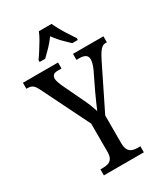

<svg xmlns="http://www.w3.org/2000/svg" viewBox="-227 -1033 996 1136"><g transform="rotate(-30 271.0 -465.5)"><path d="M137 0V-41H154Q174 -41 190 -46Q206 -51 215.5 -66Q225 -81 225 -110V-303L68 -620Q59 -639 51 -650.5Q43 -662 32.5 -667.5Q22 -673 7 -673H-4V-714H236V-673H211Q187 -673 179 -663.5Q171 -654 171 -642Q171 -630 176 -615Q181 -600 186 -589L249 -457Q264 -427 275 -399.5Q286 -372 293 -349Q301 -369 314 -397.5Q327 -426 341 -457L395 -569Q404 -588 408.5 -604.5Q413 -621 413 -633Q413 -655 398.5 -664Q384 -673 359 -673H338V-714H546V-673H537Q524 -673 513.5 -666Q503 -659 491.5 -642Q480 -625 465 -595L321 -303V-115Q321 -84 330.5 -68Q340 -52 356 -46.5Q372 -41 391 -41H410V0ZM143 -784Q157 -803 173.5 -829Q190 -855 206 -882Q222 -909 230 -931H317Q327 -909 342 -882Q357 -855 374 -829Q391 -803 404 -784V-771H366Q351 -786 334 -802Q317 -818 301.5 -836Q286 -854 273 -872Q260 -854 244.5 -836Q229 -818 212.5 -802Q196 -786 181 -771H143Z"/></g></svg>

Font: Noto Serif Khmer Condensed
Style: Regular
Weight: 400
Width: 3
Designer: Danh Hong and the Monotype Design Team
Foundry: Monotype Imaging Inc.
Version: Version 2.004